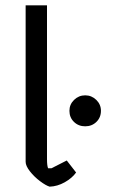

<svg xmlns="http://www.w3.org/2000/svg" viewBox="-20 -691 423 719"><path d="M76 -85V-671H156V-95Q156 -71 160 -61H173L230 -90L265 -45Q250 -24 222.5 -8.5Q195 7 166 8Q152 4 130 -12.5Q108 -29 92 -49.5Q76 -70 76 -85ZM240 -276Q240 -300 257.5 -317Q275 -334 299 -334Q323 -334 340.5 -317Q358 -300 358 -276Q358 -251 341 -234.5Q324 -218 299 -218Q274 -218 257 -234.5Q240 -251 240 -276Z"/></svg>

Font: Athiti Medium
Style: Regular
Weight: 500
Designer: CadsonDemak Team
Foundry: CadsonDemak
Version: Version 1.033